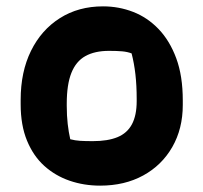

<svg xmlns="http://www.w3.org/2000/svg" viewBox="-20 -572 640 604"><path d="M304 -552Q354 -552 399 -534.5Q444 -517 479 -480.5Q514 -444 534.5 -388.5Q555 -333 555 -256V-242Q555 -167 522 -109.5Q489 -52 430.5 -20Q372 12 295 12Q244 12 199 -3.5Q154 -19 119.5 -50Q85 -81 65 -129.5Q45 -178 45 -244V-258Q45 -346 77.5 -412Q110 -478 168.5 -515Q227 -552 304 -552ZM323 -412Q278 -412 248.5 -395.5Q219 -379 204.5 -342.5Q190 -306 190 -246V-239Q190 -208 193 -182Q196 -156 201 -134Q216 -130 232 -129Q248 -128 272 -128Q319 -128 349.5 -140.5Q380 -153 395 -181Q410 -209 410 -254V-261Q410 -303 406 -338Q402 -373 394 -404Q381 -409 364.5 -410.5Q348 -412 323 -412Z"/></svg>

Font: Recursive Casual ExtraBold
Style: Regular
Weight: 800
Version: Version 1.047